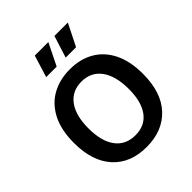

<svg xmlns="http://www.w3.org/2000/svg" viewBox="-242 -1040 1204 1204"><g transform="rotate(-45 360.5 -438.0)"><path d="M359 13Q216 13 135 -76.5Q54 -166 54 -327Q54 -443 94 -520Q134 -597 203.5 -635Q273 -673 362 -673Q454 -673 522.5 -633.5Q591 -594 629 -517Q667 -440 667 -329Q667 -164 584 -75.5Q501 13 359 13ZM362 -89Q446 -89 491.5 -150Q537 -211 537 -323Q537 -439 490.5 -503Q444 -567 359 -567Q276 -567 229.5 -505Q183 -443 183 -328Q183 -213 229.5 -151Q276 -89 362 -89ZM316 -743H223L268 -889H388ZM488 -743H396L442 -889H561Z"/></g></svg>

Font: Bricolage Grotesque 12pt SemiBold
Style: Regular
Weight: 600
Designer: Mathieu Triay
Foundry: Atelier Triay
Version: Version 1.001; ttfautohint (v1.8.4.7-5d5b);gftools[0.9.33.de